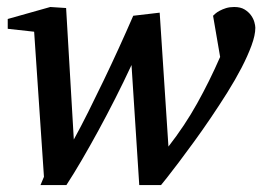

<svg xmlns="http://www.w3.org/2000/svg" viewBox="-20 -514 746 546"><path d="M706.1 -435.1Q706.1 -414.1 695.3 -384.8Q684.6 -355.5 667 -321.5Q649.4 -287.6 626.5 -251Q603.5 -214.4 579.3 -178.7Q555.2 -143.1 531.5 -110.6Q507.8 -78.1 488.3 -52.2Q468.8 -26.4 455.3 -9.3Q441.9 7.8 438 12.2H376L354 -329.1Q332 -281.7 308.1 -234.6Q284.2 -187.5 260.3 -143.6Q236.3 -99.6 213.1 -59.8Q189.9 -20 168.9 12.2H95.2L105 -11.2L77.1 -423.8L2 -432.1V-460L123 -494.1L168 -491.2L189.9 -117.2Q209.5 -152.8 231 -195.8Q252.4 -238.8 274.4 -284.4Q296.4 -330.1 317.9 -377.2Q339.4 -424.3 358.9 -469.2L434.1 -478L459 -97.2Q505.4 -156.7 540.5 -219.7Q575.7 -282.7 606 -352.1L585.9 -469.2Q587.9 -471.2 592.5 -475.3Q597.2 -479.5 605 -483.6Q612.8 -487.8 623 -491Q633.3 -494.1 646 -494.1Q664.1 -494.1 675.5 -487.1Q687 -480 693.8 -470.5Q700.7 -460.9 703.4 -450.9Q706.1 -440.9 706.1 -435.1Z"/></svg>

Font: Charis SIL Afr
Style: Italic
Weight: 400
Italic angle: -11°
Foundry: SIL International
Version: Version 5.000